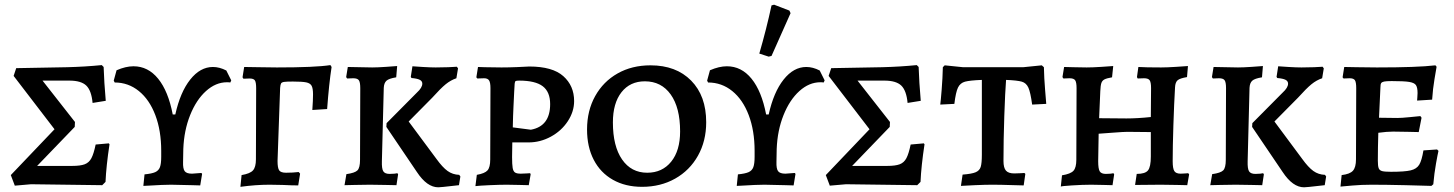

<svg xmlns="http://www.w3.org/2000/svg" viewBox="-20 -786 6188 817"><path d="M26 -41 212 -236 38 -463 49 -496 266 -500Q343 -502 413 -509L421 -501Q423 -437 430 -357L374 -348Q369 -401 347 -422Q325 -443 275 -443H161L299 -267L298 -246L138 -80H287Q322 -80 340.5 -87Q359 -94 369 -113Q379 -132 387 -171L443 -176L446 -172Q432 -80 429 -12L415 2L112 -2L43 4Z M964 -444 960 -435Q955 -436 946 -436Q898 -436 856.5 -398.5Q815 -361 789 -296Q763 -231 760 -152L759 -97Q758 -68 766 -57.5Q774 -47 797 -47Q801 -47 837 -50L840 -46L832 3L798 2L708 0Q675 0 611 4L590 5L595 -44Q626 -47 640.5 -53.5Q655 -60 660.5 -74.5Q666 -89 666 -119V-144Q666 -230 641 -296Q616 -362 571 -398.5Q526 -435 468 -435L464 -443L476 -487Q515 -504 548 -504Q610 -504 653 -451Q696 -398 715 -299H726Q747 -394 789.5 -447.5Q832 -501 886 -501Q914 -501 943 -486Z M1008 -41Q1044 -47 1056.5 -61Q1069 -75 1069 -108L1070 -410Q1070 -436 1064.5 -444Q1059 -452 1042 -452L1016 -451L1012 -457L1019 -501Q1058 -501 1082 -500L1158 -499Q1322 -499 1386 -509L1391 -501Q1380 -430 1372 -322L1309 -318Q1312 -360 1312 -384Q1312 -410 1306 -421Q1300 -432 1283 -435.5Q1266 -439 1226 -439Q1199 -439 1189 -437.5Q1179 -436 1176 -431Q1173 -426 1172 -412L1161 -101Q1161 -71 1168 -61Q1175 -51 1197 -51Q1226 -51 1251 -54L1257 -47L1249 3Q1223 3 1183 1L1127 0Q1068 0 1003 9Z M1483 -453 1457 -452 1453 -458 1460 -501 1564 -499Q1586 -499 1622.5 -501.5Q1659 -504 1670 -505L1666 -457Q1635 -452 1624.5 -442.5Q1614 -433 1613 -412L1605 -100Q1604 -68 1611 -57Q1618 -46 1638 -46Q1650 -46 1659 -47Q1668 -48 1671 -49L1674 -44L1667 2Q1654 2 1620.5 1Q1587 0 1554 0Q1519 0 1488 1Q1457 2 1446 2L1454 -45Q1490 -50 1501 -61Q1512 -72 1512 -106L1513 -411Q1513 -436 1507 -444.5Q1501 -453 1483 -453ZM1754 -392Q1777 -413 1777 -430Q1777 -441 1766 -446.5Q1755 -452 1731 -454L1728 -459L1735 -504Q1746 -503 1779.5 -501Q1813 -499 1834 -499Q1861 -499 1887.5 -500Q1914 -501 1924 -502L1929 -495L1922 -453Q1898 -445 1876.5 -427.5Q1855 -410 1819 -370L1719 -269L1837 -110Q1863 -74 1884.5 -58.5Q1906 -43 1934 -42L1939 -35L1933 2Q1921 3 1892.5 6.5Q1864 10 1845 11Q1797 11 1754 -54L1624 -246L1625 -262Z M2009 -42Q2043 -48 2054.5 -61Q2066 -74 2066 -107L2067 -411Q2067 -435 2061 -444Q2055 -453 2040 -453L2011 -452L2007 -457L2014 -501Q2029 -501 2043 -500L2114 -499Q2144 -499 2180.5 -500.5Q2217 -502 2232 -503Q2331 -503 2377 -462Q2423 -421 2423 -356Q2423 -311 2396 -270Q2369 -229 2324 -204.5Q2279 -180 2229 -180H2160L2159 -118Q2159 -86 2161.5 -71.5Q2164 -57 2171.5 -52Q2179 -47 2196 -47Q2209 -47 2220.5 -48Q2232 -49 2236 -49L2238 -44L2230 2Q2219 2 2191 1Q2163 0 2136 0Q2107 0 2062.5 2Q2018 4 2003 6ZM2321 -343Q2321 -395 2289.5 -419Q2258 -443 2189 -443Q2177 -443 2174 -441Q2171 -439 2170 -430L2168 -396Q2167 -372 2165 -333.5Q2163 -295 2162 -244L2239 -234Q2321 -249 2321 -343Z M2478 -235Q2478 -315 2512.5 -377Q2547 -439 2608 -473.5Q2669 -508 2748 -508Q2857 -508 2921 -443Q2985 -378 2985 -266Q2985 -186 2950 -123.5Q2915 -61 2853 -26Q2791 9 2712 9Q2641 9 2588 -21Q2535 -51 2506.5 -106Q2478 -161 2478 -235ZM2874 -227Q2874 -328 2834 -384Q2794 -440 2724 -440Q2661 -440 2624.5 -393.5Q2588 -347 2588 -265Q2588 -164 2627 -107.5Q2666 -51 2734 -51Q2798 -51 2836 -98Q2874 -145 2874 -227Z M3489 -444 3485 -435Q3480 -436 3471 -436Q3423 -436 3381.5 -398.5Q3340 -361 3314 -296Q3288 -231 3285 -152L3284 -97Q3283 -68 3291 -57.5Q3299 -47 3322 -47Q3326 -47 3362 -50L3365 -46L3357 3L3323 2L3233 0Q3200 0 3136 4L3115 5L3120 -44Q3151 -47 3165.5 -53.5Q3180 -60 3185.5 -74.5Q3191 -89 3191 -119V-144Q3191 -230 3166 -296Q3141 -362 3096 -398.5Q3051 -435 2993 -435L2989 -443L3001 -487Q3040 -504 3073 -504Q3135 -504 3178 -451Q3221 -398 3240 -299H3251Q3272 -394 3314.5 -447.5Q3357 -501 3411 -501Q3439 -501 3468 -486ZM3211 -558Q3241 -661 3263 -763L3274 -766L3339 -741L3344 -730L3263 -548L3251 -545Z M3494 -41 3680 -236 3506 -463 3517 -496 3734 -500Q3811 -502 3881 -509L3889 -501Q3891 -437 3898 -357L3842 -348Q3837 -401 3815 -422Q3793 -443 3743 -443H3629L3767 -267L3766 -246L3606 -80H3755Q3790 -80 3808.5 -87Q3827 -94 3837 -113Q3847 -132 3855 -171L3911 -176L3914 -172Q3900 -80 3897 -12L3883 2L3580 -2L3511 4Z M4076 -43Q4115 -46 4131.5 -53Q4148 -60 4153 -75.5Q4158 -91 4158 -128V-446Q4107 -444 4086.5 -438.5Q4066 -433 4056.5 -413.5Q4047 -394 4041 -344L3981 -341Q3983 -355 3987 -404.5Q3991 -454 3992 -500L4000 -508L4078 -500H4334L4413 -508L4422 -500Q4423 -453 4427 -405.5Q4431 -358 4432 -344L4372 -341Q4365 -393 4356 -413Q4347 -433 4328 -438.5Q4309 -444 4261 -446Q4257 -395 4253.5 -292.5Q4250 -190 4250 -101Q4250 -72 4260.5 -60Q4271 -48 4296 -48Q4313 -48 4324.5 -49Q4336 -50 4339 -50L4343 -46L4336 3Q4321 3 4280 1.5Q4239 0 4200 0Q4172 0 4127.5 2Q4083 4 4069 5Z M4499 -40Q4536 -46 4548 -59.5Q4560 -73 4560 -106L4561 -411Q4561 -436 4555 -444.5Q4549 -453 4531 -453L4505 -452L4501 -458L4508 -501Q4518 -501 4546.5 -500Q4575 -499 4604 -499Q4629 -499 4667 -501.5Q4705 -504 4717 -505L4712 -457Q4689 -453 4679.5 -448Q4670 -443 4666.5 -432.5Q4663 -422 4662 -398L4657 -283L4773 -282Q4820 -282 4877 -288L4878 -411Q4878 -436 4872 -444.5Q4866 -453 4848 -453L4821 -452L4818 -458L4824 -501Q4835 -500 4863.5 -499.5Q4892 -499 4921 -499Q4945 -499 4984 -501.5Q5023 -504 5035 -505L5031 -458Q5001 -453 4991 -444.5Q4981 -436 4980 -414Q4976 -346 4973 -253.5Q4970 -161 4970 -100Q4970 -69 4977 -58Q4984 -47 5004 -47Q5015 -47 5024 -48Q5033 -49 5036 -49L5040 -44L5032 2Q5021 2 4988.5 1Q4956 0 4919 0L4810 1L4817 -46Q4853 -46 4865 -61Q4877 -76 4877 -120V-224L4777 -225Q4762 -225 4716.5 -221.5Q4671 -218 4655 -217L4653 -100Q4653 -68 4659.5 -57Q4666 -46 4686 -46Q4698 -46 4706.5 -47Q4715 -48 4718 -49L4721 -44L4714 2Q4704 2 4677 1Q4650 0 4623 0Q4587 0 4541 3Q4495 6 4494 8Z M5167 -453 5141 -452 5137 -458 5144 -501 5248 -499Q5270 -499 5306.5 -501.5Q5343 -504 5354 -505L5350 -457Q5319 -452 5308.5 -442.5Q5298 -433 5297 -412L5289 -100Q5288 -68 5295 -57Q5302 -46 5322 -46Q5334 -46 5343 -47Q5352 -48 5355 -49L5358 -44L5351 2Q5338 2 5304.5 1Q5271 0 5238 0Q5203 0 5172 1Q5141 2 5130 2L5138 -45Q5174 -50 5185 -61Q5196 -72 5196 -106L5197 -411Q5197 -436 5191 -444.5Q5185 -453 5167 -453ZM5438 -392Q5461 -413 5461 -430Q5461 -441 5450 -446.5Q5439 -452 5415 -454L5412 -459L5419 -504Q5430 -503 5463.5 -501Q5497 -499 5518 -499Q5545 -499 5571.5 -500Q5598 -501 5608 -502L5613 -495L5606 -453Q5582 -445 5560.5 -427.5Q5539 -410 5503 -370L5403 -269L5521 -110Q5547 -74 5568.5 -58.5Q5590 -43 5618 -42L5623 -35L5617 2Q5605 3 5576.5 6.5Q5548 10 5529 11Q5481 11 5438 -54L5308 -246L5309 -262Z M5689 -41Q5724 -45 5737 -59.5Q5750 -74 5750 -108L5751 -411Q5751 -436 5745.5 -444.5Q5740 -453 5723 -453L5697 -452L5693 -457L5700 -501Q5714 -501 5753.5 -500Q5793 -499 5839 -499Q6012 -499 6088 -508L6093 -502Q6091 -490 6084 -449Q6077 -408 6074 -362L6010 -358Q6010 -361 6011 -370.5Q6012 -380 6012 -390Q6012 -414 6005 -424Q5998 -434 5976 -437.5Q5954 -441 5902 -441Q5879 -441 5869.5 -439Q5860 -437 5857 -432Q5854 -427 5854 -414L5848 -285L5926 -284Q5944 -284 5978.5 -287.5Q6013 -291 6024 -292L6029 -285L6017 -224Q6006 -224 5974.5 -225Q5943 -226 5908 -226Q5882 -226 5845 -221Q5843 -157 5843 -102Q5843 -80 5846.5 -70.5Q5850 -61 5861 -58Q5872 -55 5899 -55Q5957 -55 5982.5 -61Q6008 -67 6019 -85Q6030 -103 6037 -146L6095 -150L6101 -144Q6098 -132 6090.5 -90Q6083 -48 6079 -2L6071 5Q6045 4 5960.5 2Q5876 0 5817 0Q5773 0 5734 3.5Q5695 7 5684 8Z"/></svg>

Font: Alegreya SC Medium
Style: Regular
Weight: 500
Designer: Juan Pablo del Peral
Foundry: Huerta Tipografica
Version: Version 2.007; ttfautohint (v1.6)